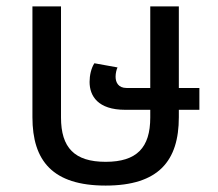

<svg xmlns="http://www.w3.org/2000/svg" viewBox="-20 -568 680 598"><path d="M601 -294H537V-548H448V-294H374C349 -294 340 -311 340 -329C340 -340 343 -352 346 -358L274 -371C264 -356 259 -333 259 -313C259 -269 285 -226 370 -226H448V-202C448 -108 406 -64 309 -64C212 -64 170 -108 170 -202V-548H81V-203C81 -67 144 10 309 10C474 10 537 -67 537 -203V-226H601Z"/></svg>

Font: Noto Sans Thai
Style: Regular
Weight: 400
Designer: Monotype Design Team
Foundry: Monotype Imaging Inc.
Version: Version 1.901